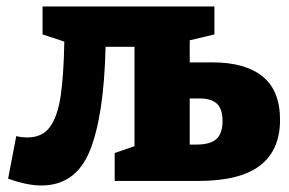

<svg xmlns="http://www.w3.org/2000/svg" viewBox="-20 -557 890 591"><path d="M634 -365Q735 -365 788.5 -321.5Q842 -278 842 -188Q842 -95 780.5 -47.5Q719 0 589 0H333V-86L394 -107V-413H305Q300 -200 256.5 -93Q213 14 107 14Q64 14 5 -7L30 -138Q46 -134 65 -134Q110 -134 133.5 -166Q157 -198 166.5 -260Q176 -322 178 -429L111 -451V-537H640V-451L564 -433V-365ZM585 -112Q627 -112 646 -129Q665 -146 665 -185Q665 -221 648 -237.5Q631 -254 594 -254H564V-112Z"/></svg>

Font: Bitter Pro ExtraBold
Style: Regular
Weight: 800
Designer: Sol Matas, and Bitter project Authors
Foundry: Sol Matas
Version: Version 1.010